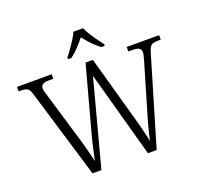

<svg xmlns="http://www.w3.org/2000/svg" viewBox="-154 -1106 1342 1280"><g transform="rotate(-20 517.5 -465.5)"><path d="M100 -631Q94 -653 86 -663.5Q78 -674 65.5 -678Q53 -682 32 -682H14V-714H260V-682H229Q196 -682 183.5 -672.5Q171 -663 171 -643Q171 -634 174.5 -622Q178 -610 184 -591L291 -232Q300 -201 307 -174.5Q314 -148 320.5 -123Q327 -98 333 -72Q342 -112 350.5 -152.5Q359 -193 371 -238L499 -710H551L681 -244Q695 -195 705.5 -151.5Q716 -108 724 -72Q729 -95 735 -121.5Q741 -148 749 -176.5Q757 -205 766 -236L868 -582Q873 -601 877.5 -617.5Q882 -634 882 -643Q882 -663 869 -672.5Q856 -682 821 -682H792V-714H1022V-682H999Q978 -682 965.5 -677.5Q953 -673 944.5 -659.5Q936 -646 928 -617L745 0H683L515 -610L353 0H290ZM397 -784Q413 -803 431.5 -829Q450 -855 467 -882Q484 -909 493 -931H561Q571 -909 587.5 -882Q604 -855 623 -829Q642 -803 657 -784V-771H633Q611 -788 592.5 -805.5Q574 -823 558 -841.5Q542 -860 527 -879Q512 -860 495.5 -841.5Q479 -823 461 -805.5Q443 -788 421 -771H397Z"/></g></svg>

Font: Noto Serif Hebrew Light
Style: Regular
Weight: 300
Version: Version 2.003